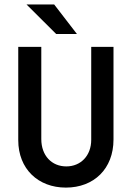

<svg xmlns="http://www.w3.org/2000/svg" viewBox="-20 -837 596 868"><path d="M234 -683.3H327.8L225 -816.7H100ZM277.8 11.1C404.2 11.1 493.1 -73.6 493.1 -206.2V-625H392.4V-204.9C392.4 -132.6 344.4 -84.7 279.9 -84.7C213.9 -84.7 166.7 -133.3 166.7 -208.3V-625H62.5V-203.5C62.5 -72.9 152.8 11.1 277.8 11.1Z"/></svg>

Font: Afacad Medium
Style: Regular
Weight: 500
Designer: Kristian Moeller
Foundry: Dicotype
Version: Version 1.000